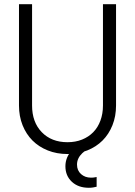

<svg xmlns="http://www.w3.org/2000/svg" viewBox="-20 -720 640 910"><path d="M530 -700H468V-220Q468 -181 456 -148.5Q444 -116 422 -93.5Q400 -71 369 -58.5Q338 -46 300 -46Q224 -46 178 -93.5Q132 -141 132 -220V-700H70V-220Q70 -169 87 -126.5Q104 -84 134 -54Q164 -24 206.5 -7Q249 10 300 10Q351 10 393.5 -7Q436 -24 466 -54Q496 -84 513 -126.5Q530 -169 530 -220ZM438 165V119Q430 121 423 121.5Q416 122 411 122Q383 122 364 105Q345 88 345 60Q345 30 370 6Q395 -18 443 -35L414 -64Q351 -42 320.5 -8Q290 26 290 68Q290 113 320.5 141.5Q351 170 401 170Q412 170 421 168.5Q430 167 438 165Z"/></svg>

Font: CommitMonoV143 ExtLt
Style: Regular
Weight: 200
Monospace: yes
Designer: Eigil Nikolajsen
Foundry: Eigil Nikolajsen
Version: Version 1.143